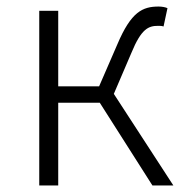

<svg xmlns="http://www.w3.org/2000/svg" viewBox="-20 -567 568 587"><path d="M100 0H158V-253H285L446 0H510L328 -280L382 -406C412 -479 434 -488 463 -488C471 -488 474 -488 480 -486L492 -542C486 -545 475 -547 465 -547C416 -547 381 -531 339 -432L283 -303H158V-534H100Z"/></svg>

Font: Noto Sans KR Light
Style: Regular
Weight: 300
Designer: Ryoko NISHIZUKA 西塚涼子 (kana, bopomofo & ideographs); Paul D. Hunt (Latin, Greek & Cyrillic); Sandoll Communications 산돌커뮤니
Foundry: Adobe
Version: Version 2.004;hotconv 1.0.118;makeotfexe 2.5.65603